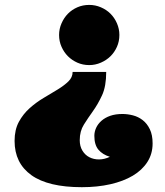

<svg xmlns="http://www.w3.org/2000/svg" viewBox="-20 -759 678 790"><path d="M40 -179.2Q40 -225.1 57.6 -257.6Q75.2 -290 102.1 -314Q128.9 -337.9 159.4 -356Q189.9 -374 217 -390.6Q244.1 -407.2 261.5 -424.1Q278.8 -440.9 278.8 -462.9H417Q417 -403.8 399.9 -366.9Q382.8 -330.1 362.3 -301.5Q341.8 -272.9 325 -246.1Q308.1 -219.2 308.1 -182.1Q308.1 -157.2 319.1 -139.2Q330.1 -121.1 347.7 -112.1Q365.2 -103 387.2 -103Q409.2 -103 432.1 -113.8Q401.9 -123 385 -143.1Q368.2 -163.1 368.2 -200.2Q368.2 -216.8 375.5 -232.9Q382.8 -249 397.5 -262Q412.1 -274.9 433.6 -282.5Q455.1 -290 483.9 -290Q504.9 -290 526.9 -284.4Q548.8 -278.8 566.9 -264.9Q585 -251 596.4 -227.5Q607.9 -204.1 607.9 -168.9Q607.9 -126 586.4 -92.5Q564.9 -59.1 526.4 -36.1Q487.8 -13.2 434.3 -1Q380.9 11.2 316.9 11.2Q178.2 11.2 109.1 -38.3Q40 -87.9 40 -179.2ZM471.2 -615.2Q471.2 -588.9 461.2 -566.4Q451.2 -543.9 434.6 -527.6Q418 -511.2 395 -501.2Q372.1 -491.2 347.2 -491.2Q320.8 -491.2 298.3 -501.2Q275.9 -511.2 259.5 -527.6Q243.2 -543.9 233.2 -566.4Q223.1 -588.9 223.1 -615.2Q223.1 -640.1 233.2 -663.1Q243.2 -686 259.5 -702.6Q275.9 -719.2 298.3 -729Q320.8 -738.8 347.2 -738.8Q372.1 -738.8 395 -729Q418 -719.2 434.6 -702.6Q451.2 -686 461.2 -663.1Q471.2 -640.1 471.2 -615.2Z"/></svg>

Font: Ultra
Style: Regular
Weight: 400
Designer: Astigmatic (AOETI)
Foundry: Astigmatic (AOETI)
Version: Version 1.000